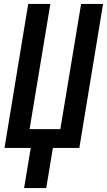

<svg xmlns="http://www.w3.org/2000/svg" viewBox="-20 -755 546 980"><path d="M103 205 137 0H3L124 -735H237L131 -96H288L394 -735H506L385 0H250L216 205Z"/></svg>

Font: Iosevka Curly Oblique
Style: Bold
Weight: 700
Italic angle: -9°
Monospace: yes
Designer: Belleve Invis
Foundry: Belleve Invis
Version: Version 11.1.0; ttfautohint (v1.8.3)